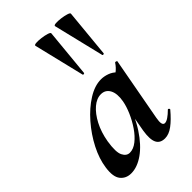

<svg xmlns="http://www.w3.org/2000/svg" viewBox="-227 -810 899 899"><g transform="rotate(-45 222.0 -360.5)"><path d="M83 13Q49 13 29.5 -11.5Q10 -36 18 -91Q25 -142 52.5 -195.5Q80 -249 120.5 -295.5Q161 -342 206.5 -370.5Q252 -399 294 -399Q314 -399 335 -391.5Q356 -384 371.5 -367.5Q387 -351 389 -324L329 -357Q346 -359 364.5 -373Q383 -387 396 -407Q398 -410 403.5 -408Q409 -406 408 -404L350 -89Q341 -42 361 -42Q371 -42 385 -51.5Q399 -61 415 -77Q418 -80 422 -76Q426 -72 423 -69Q392 -32 364.5 -11.5Q337 9 311 9Q279 9 267.5 -14.5Q256 -38 264 -89L289 -229L310 -246Q286 -164 248 -106Q210 -48 167 -17.5Q124 13 83 13ZM147 -60Q171 -60 195 -79Q219 -98 239.5 -128Q260 -158 274.5 -191.5Q289 -225 294 -253Q302 -298 288 -324Q274 -350 244 -350Q216 -350 189 -327Q162 -304 141 -264Q120 -224 111 -172Q101 -109 113 -84.5Q125 -60 147 -60ZM249 -475 188 -727Q187 -733 201 -734Q215 -735 234 -732.5Q253 -730 267.5 -725.5Q282 -721 282 -716L259 -476Q259 -474 254.5 -473Q250 -472 249 -475ZM379 -475 318 -727Q317 -733 331 -734Q345 -735 364 -732.5Q383 -730 397.5 -725.5Q412 -721 412 -716L389 -476Q389 -474 384.5 -473Q380 -472 379 -475Z"/></g></svg>

Font: Cormorant Light
Style: Italic
Weight: 300
Italic angle: -10°
Designer: Christian Thalmann (Catharsis Fonts)
Foundry: Catharsis Fonts
Version: Version 4.000